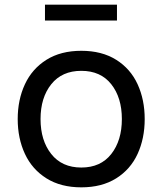

<svg xmlns="http://www.w3.org/2000/svg" viewBox="-20 -787 697 824"><path d="M56 0ZM56 -276Q56 -359 87 -425.5Q118 -492 179.5 -530.5Q241 -569 329 -569Q417 -569 478.5 -530.5Q540 -492 570.5 -425.5Q601 -359 601 -276Q601 -193 570.5 -126.5Q540 -60 478.5 -21.5Q417 17 329 17Q241 17 179.5 -21.5Q118 -60 87 -126.5Q56 -193 56 -276ZM503 -276Q503 -368 457.5 -425.5Q412 -483 329 -483Q246 -483 200 -425.5Q154 -368 154 -276Q154 -184 200 -126Q246 -68 329 -68Q412 -68 457.5 -126Q503 -184 503 -276ZM173 -767H482V-699H173Z"/></svg>

Font: Biryani
Style: Regular
Weight: 400
Designer: Dan Reynolds and Mathieu Réguer
Foundry: Dan Reynolds and Mathieu Réguer
Version: Version 1.004; ttfautohint (v1.1) -l 5 -r 5 -G 72 -x 0 -D la